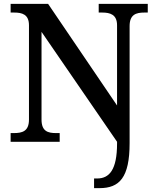

<svg xmlns="http://www.w3.org/2000/svg" viewBox="-20 -734 810 994"><path d="M467 240H495C598 240 651 186 651 7V-599C651 -659 685 -669 727 -669H745V-714H491V-669H509C550 -669 586 -659 586 -603V-188L229 -714H35V-669H53C94 -669 130 -660 130 -603V-115C130 -54 95 -45 51 -45H35V0H289V-45H271C228 -45 195 -54 195 -115V-569L586 0V9C586 145 546 190 483 190H467Z"/></svg>

Font: Noto Serif Telugu Medium
Style: Regular
Weight: 500
Designer: Jelle Bosma - Monotype Design Team
Foundry: Monotype Imaging Inc.
Version: Version 2.005